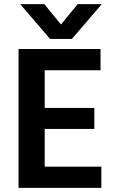

<svg xmlns="http://www.w3.org/2000/svg" viewBox="-20 -912 568 932"><path d="M329 -723H223L78 -892H195L276 -793L357 -892H474ZM472 0H70V-674H468V-571H197V-388H438V-286H197V-103H472Z"/></svg>

Font: Hind Colombo SemiBold
Style: Regular
Weight: 600
Designer: Jyotish Sonowal, Aditi Pimprikar
Foundry: Indian Type Foundry
Version: Version 1.000;PS 1.0;hotconv 1.0.86;makeotf.lib2.5.63406; tt